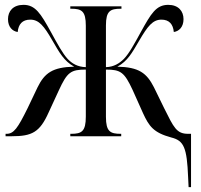

<svg xmlns="http://www.w3.org/2000/svg" viewBox="-20 -562 830 792"><path d="M756 169 758 210H768V-10H756C708 -10 697 -36 657 -116L615 -202C585 -261 553 -285 464 -287C507 -310 525 -345 554 -394C589 -454 610 -481 646 -481C678 -481 694 -462 697 -430C718 -433 737 -450 737 -483C737 -516 716 -542 674 -542C624 -542 603 -506 561 -430C533 -379 513 -342 491 -319C473 -301 450 -286 417 -285V-457C417 -517 435 -526 478 -526H481V-536H270V-526H274C317 -526 334 -516 334 -456V-285C300 -286 277 -300 259 -319C238 -342 218 -379 190 -430C148 -506 126 -542 77 -542C34 -542 13 -516 13 -483C13 -450 32 -433 53 -430C56 -462 72 -481 105 -481C141 -481 162 -454 196 -395C225 -345 244 -310 286 -287C197 -285 164 -261 135 -202L94 -116C53 -33 37 -10 7 -10H3V0H28C112 0 144 -16 181 -99L223 -190C257 -264 272 -275 334 -275V-81C334 -20 317 -10 274 -10H270V0H480V-10H478C435 -10 417 -19 417 -80V-275C478 -275 493 -264 527 -191L570 -95C595 -41 613 -15 686 5C739 18 751 47 756 169Z"/></svg>

Font: Noto Serif Display Condensed
Style: Regular
Weight: 400
Width: 3
Designer: Monotype Design Team
Foundry: Monotype Imaging Inc.
Version: Version 2.009